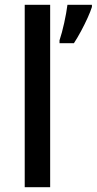

<svg xmlns="http://www.w3.org/2000/svg" viewBox="-20 -780 403 800"><path d="M189 0H83V-760H189ZM363 -751Q357 -732 345 -705.5Q333 -679 318 -651Q303 -623 288 -600H228V-612Q233 -627 238 -645.5Q243 -664 247.5 -684.5Q252 -705 255.5 -724.5Q259 -744 261 -760H363Z"/></svg>

Font: Noto Sans Devanagari Medium
Style: Regular
Weight: 500
Version: Version 2.003